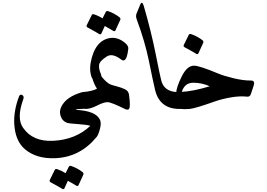

<svg xmlns="http://www.w3.org/2000/svg" viewBox="-20 -760 1901 1365"><path d="M81.5 124.5Q75.7 29.8 115.2 -74.2Q122.1 -92.8 137.7 -84.5Q153.3 -76.2 145.5 -54.7Q96.2 81.1 144 148.4Q212.4 247.6 356 241.2Q518.1 233.4 622.6 134.3Q597.7 126.5 533.2 122.1Q468.8 117.7 458 113.8Q430.2 103.5 418 80.6Q396 39.1 416.5 -2.4Q450.7 -72.3 563.5 -104.5Q581.1 -109.4 597.4 -99.1Q613.8 -88.9 616 -47.1Q618.2 -5.4 608.9 4.2Q599.6 13.7 560.1 14.2Q520.5 14.6 518.6 21Q661.6 27.8 690.9 91.8Q701.2 114.3 690.9 154.8Q680.7 195.3 668.5 211.9Q550.3 357.4 372.6 364.7Q238.8 370.1 157.2 300.8Q89.4 243.2 81.5 124.5ZM469.7 424.8Q474.1 416.5 485.8 419.9Q529.3 434.6 566.4 462.9Q576.2 471.2 572.8 481L538.1 556.6Q532.2 566.9 521.2 559.3Q510.3 551.8 462.4 525.4L438 579.1Q432.1 589.4 420.4 581.3Q408.7 573.2 340.3 536.1Q329.1 529.8 334 519.5L369.6 447.3Q374 439 385.7 442.4Q418 453.1 446.3 471.2Z M651.9 -320.3Q668.5 -321.3 673.8 -282.2Q679.2 -243.2 707.5 -209Q735.8 -174.8 761.7 -161.1Q771 -156.2 805.4 -147.5Q839.8 -138.7 866.5 -126.5Q893.1 -114.3 897 -87.9Q907.2 -12.2 900.6 7.6Q894 27.3 868.7 15.1Q771.5 -33.2 744.9 -33.7Q718.3 -34.2 670.7 -9.8Q623 14.6 588.4 14.6Q565.9 14.2 551.3 -14.9Q536.6 -43.9 537.4 -73Q538.1 -102.1 565.9 -105Q638.2 -111.3 669.4 -129.4Q619.6 -209 634.3 -282.7Q641.1 -319.8 651.9 -320.3Z M740.7 -359.4Q686.5 -325.7 684.3 -297.1Q682.1 -268.6 696.3 -236.1Q710.4 -203.6 677.2 -188.5Q638.2 -171.4 625 -233.4Q617.2 -269.5 624 -311Q652.8 -472.2 762.7 -489.7Q819.3 -498 872.1 -452.6Q893.6 -433.1 892.1 -414.6Q884.8 -340.3 862.3 -331.1Q853.5 -327.6 839.8 -337.9Q779.8 -383.3 740.7 -359.4ZM732.4 -675.8Q736.8 -684.1 748.5 -680.7Q792 -666 829.1 -637.7Q838.9 -629.4 835.4 -619.6L800.8 -543.9Q794.9 -533.7 783.9 -541.3Q772.9 -548.8 725.1 -575.2L700.7 -521.5Q694.8 -511.2 683.1 -519.3Q671.4 -527.3 603 -564.5Q591.8 -570.8 596.7 -581.1L632.3 -653.3Q636.7 -661.6 648.4 -658.2Q680.7 -647.5 709 -629.4Z M976.1 -725.1Q989.7 -758.3 1002 -718.3Q1055.7 -532.7 1086.4 -377.9Q1117.2 -223.1 1126 -189.5Q1144.5 -111.3 1235.4 -105.5Q1266.1 -103.5 1275.9 -75.2Q1279.8 -64 1280 -38.1Q1280.3 -12.2 1275.9 1Q1271.5 14.2 1256.8 14.6Q1115.2 14.6 1082.5 -120.6Q1067.9 -182.6 1037.6 -331.5Q1009.8 -466.3 952.6 -620.6Q943.4 -645.5 950.2 -662.1Z M1529.8 -237.8Q1573.2 -219.7 1643.1 -203.1Q1712.9 -186.5 1766.1 -187.5Q1794.9 -186 1783.7 -151.9Q1783.7 -151.9 1763.7 -91.8Q1756.8 -70.8 1737.8 -72.8Q1684.1 -78.6 1620.4 -67.4Q1556.6 -56.2 1508.3 -39.1Q1366.7 11.2 1328.9 14.4Q1291 17.6 1265.1 14.6L1252 13.2L1232.4 -98.1Q1233.4 -138.7 1272.2 -217Q1311 -295.4 1362.3 -293Q1402.3 -291 1529.8 -237.8ZM1471.2 -146.5Q1415 -171.9 1354 -171.9Q1293 -171.9 1272.5 -106.9Q1352.1 -110.8 1471.2 -146.5ZM1322.3 -512.7Q1326.7 -521 1338.4 -517.6Q1381.8 -502.9 1418.9 -474.6Q1428.7 -466.3 1425.3 -456.5L1390.6 -380.9Q1384.8 -370.6 1373 -378.7Q1361.3 -386.7 1293 -423.8Q1281.7 -430.2 1286.6 -440.4Z"/></svg>

Font: Amiri
Style: Bold Slanted
Weight: 700
Italic angle: 9°
Designer: Khaled Hosny
Version: Version 000.107